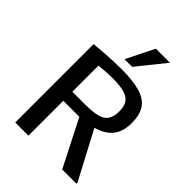

<svg xmlns="http://www.w3.org/2000/svg" viewBox="-268 -1088 1216 1216"><g transform="rotate(45 339.5 -480.0)"><path d="M96.7 0V-702.1Q140.1 -706.5 182.4 -709.5Q224.6 -712.4 263.4 -713.9Q302.2 -715.3 334.5 -715.3Q439.9 -715.3 502.9 -696Q565.9 -676.8 593.8 -633.8Q621.6 -590.8 621.6 -518.6Q621.6 -463.9 603.3 -426.3Q585 -388.7 552 -365.7Q519 -342.8 475.1 -331.1L645 -9.3V0H517.6L358.4 -312.5H214.8V0ZM214.8 -393.6H332Q403.3 -393.6 442.6 -405.8Q481.9 -418 497.6 -445.3Q513.2 -472.7 513.2 -517.6Q513.2 -557.6 498.3 -583.5Q483.4 -609.4 445.1 -622.1Q406.7 -634.8 336.9 -634.8Q311 -634.8 280.3 -633.1Q249.5 -631.3 214.8 -627.9ZM302.7 -772.9 396 -960.4H522L371.1 -772.9Z"/></g></svg>

Font: Comme Medium
Style: Regular
Weight: 500
Version: Version 1.000;gftools[0.9.27]